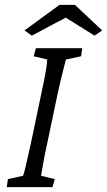

<svg xmlns="http://www.w3.org/2000/svg" viewBox="-20 -772 441 792"><path d="M7.8 0 12.7 -33.2 75.2 -46.9Q80.1 -60.5 86.9 -89.8Q93.8 -119.1 108.4 -185.5L149.4 -380.9Q164.1 -449.2 169.4 -481.4Q174.8 -513.7 174.8 -526.4L119.1 -540L127.9 -573.2H319.3L314.5 -540L252 -526.4Q249 -513.7 240.2 -480.5Q231.4 -447.3 216.8 -380.9L175.8 -185.5Q165 -136.7 160.2 -108.9Q155.3 -81.1 152.8 -67.9Q150.4 -54.7 149.4 -46.9L206.1 -33.2L196.3 0ZM401.4 -646.5 370.1 -625 224.6 -715.8H282.2L111.3 -625L81.1 -646.5L225.6 -752H289.1Z"/></svg>

Font: Crimson Pro ExtraLight Light
Style: Italic
Weight: 300
Italic angle: -12°
Version: Version 1.002